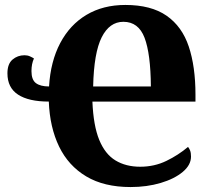

<svg xmlns="http://www.w3.org/2000/svg" viewBox="-20 -745 861 775"><path d="M507 10Q400 10 328 -33Q256 -76 218.5 -153.5Q181 -231 177 -335Q96 -335 53 -363Q10 -391 10 -449Q10 -487 30.5 -504.5Q51 -522 79 -522Q91 -522 101 -517.5Q111 -513 117 -509Q107 -487 107 -458Q107 -423 125 -409.5Q143 -396 178 -396Q184 -497 223 -571Q262 -645 329 -685Q396 -725 486 -725Q590 -725 652.5 -681.5Q715 -638 742 -557Q769 -476 769 -363V-335H353Q357 -238 380.5 -180.5Q404 -123 446 -97.5Q488 -72 546 -72Q603 -72 651.5 -95.5Q700 -119 739 -152Q744 -146 747.5 -137Q751 -128 751 -113Q751 -79 717.5 -51Q684 -23 628.5 -6.5Q573 10 507 10ZM589 -396Q588 -528 563.5 -592.5Q539 -657 478 -657Q422 -657 390.5 -594.5Q359 -532 356 -396Z"/></svg>

Font: Noto Serif SemiCondensed ExtraBold
Style: Regular
Weight: 800
Width: 4
Designer: Monotype Design Team
Foundry: Monotype Imaging Inc.
Version: Version 2.015